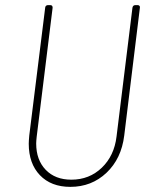

<svg xmlns="http://www.w3.org/2000/svg" viewBox="-20 -720 590 748"><path d="M92 -160Q92 -170 94 -192L156 -690Q156 -694 159 -697Q162 -700 166 -700H176Q185 -700 185 -690L123 -188Q121 -170 121 -161Q121 -97 158 -58.5Q195 -20 258 -20Q328 -20 376.5 -66.5Q425 -113 434 -188L496 -690Q498 -700 507 -700H517Q521 -700 523.5 -697Q526 -694 525 -690L464 -192Q453 -102 395 -47Q337 8 254 8Q179 8 135.5 -37.5Q92 -83 92 -160Z"/></svg>

Font: Barlow Semi Condensed Thin
Style: Italic
Weight: 250
Width: 4
Italic angle: -7°
Designer: Jeremy Tribby
Foundry: Tribby Type
Version: Version 1.408